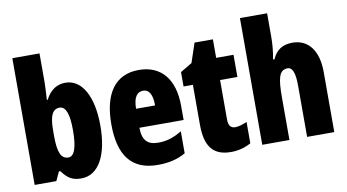

<svg xmlns="http://www.w3.org/2000/svg" viewBox="-76 -942 2047 1134"><g transform="rotate(-10 948.0 -375.0)"><path d="M213 -588V-760H50V0H180L205 -54H213C251 -3 280 10 329 10C433 10 493 -101 493 -278C493 -455 431 -563 333 -563C283 -563 243 -539 213 -482H208C211 -532 213 -567 213 -588ZM274 -424C311 -424 329 -376 329 -280C329 -175 310 -125 275 -125C231 -125 213 -166 213 -265V-297C213 -385 231 -424 274 -424Z M773 -562C632 -562 558 -459 558 -274C558 -90 628 10 788 10C852 10 906 -2 955 -30V-162C903 -131 863 -119 812 -119C748 -119 718 -151 718 -225H983V-310C983 -472 905 -562 773 -562ZM777 -437C810 -437 832 -409 832 -339H718C718 -411 743 -437 777 -437Z M1276 -130C1249 -130 1236 -148 1236 -184V-420H1340V-553H1236V-664H1126L1087 -548L1017 -506V-420H1073V-182C1073 -52 1118 10 1227 10C1272 10 1311 -1 1347 -21V-149C1320 -137 1296 -130 1276 -130Z M1578 -621V-760H1415V0H1578V-253C1578 -367 1588 -419 1641 -419C1670 -419 1684 -382 1684 -308V0H1847V-360C1847 -489 1790 -563 1694 -563C1635 -563 1596 -537 1574 -485H1565C1574 -529 1578 -575 1578 -621Z"/></g></svg>

Font: Noto Sans Bengali ExtraCondensed Black
Style: Regular
Weight: 900
Width: 2
Designer: Joana Ranito - Universal Thirst; Jelle Bosma - Monotype Design Team
Foundry: Universal Thirst ehf.
Version: Version 3.000